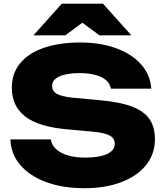

<svg xmlns="http://www.w3.org/2000/svg" viewBox="-20 -995 887 1032"><path d="M437.7 -147.9Q513.4 -147.9 555.1 -167.1Q596.9 -186.2 596.9 -222Q596.9 -250.5 571.2 -265.6Q545.5 -280.8 478.9 -287.3L341.6 -299.8Q186.7 -313.3 115.2 -369.1Q43.6 -424.9 43.6 -524.1Q43.6 -601.2 89 -655.7Q134.4 -710.3 217.2 -738.4Q300 -766.6 411.8 -766.6Q519.6 -766.6 604.4 -735.6Q689.3 -704.6 738.9 -648.4Q788.4 -592.1 793.1 -518.5H575.9Q572.2 -543.9 551.5 -562.8Q530.8 -581.8 494 -591.9Q457.2 -602.1 407.5 -602.1Q337.9 -602.1 299 -584.1Q260.1 -566.1 260.1 -532.3Q260.1 -505.6 284.5 -491.1Q308.8 -476.6 369.7 -470.1L518.1 -456.2Q625.3 -446.8 689.8 -422Q754.3 -397.2 783.5 -354.6Q812.7 -312 812.7 -246.4Q812.7 -167.9 765.5 -108.4Q718.2 -48.9 632.4 -16.1Q546.5 16.6 433.7 16.6Q317.6 16.6 228.5 -16.2Q139.3 -49.1 88.7 -108.5Q38.1 -168 36.1 -245.9H253.2Q257.3 -215.9 281 -193.9Q304.7 -171.9 344.5 -159.9Q384.3 -147.9 437.7 -147.9ZM533.4 -975.3 686 -805.2H514.3L373.9 -909.2H471.5L331.1 -805.2H159.9L312.1 -975.3Z"/></svg>

Font: Unbounded Variable
Style: Regular
Weight: 400
Designer: Luke Prowse, Jean-Baptiste Morizot, Fátima Lázaro, Florian Runge
Foundry: NaN
Version: Version 1.600;FEAKit 1.0